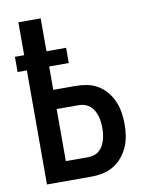

<svg xmlns="http://www.w3.org/2000/svg" viewBox="-83 -796 666 857"><g transform="rotate(-10 250.0 -367.5)"><path d="M60 0V-517H18V-586H60V-735H161V-586H250V-517H161V-411H262Q288 -411 314 -406Q340 -401 362.5 -387.5Q385 -374 402 -353.5Q419 -333 429.5 -308.5Q440 -284 444 -258Q448 -232 448 -206Q448 -179 444 -153Q440 -127 429.5 -103Q419 -79 402 -58.5Q385 -38 362.5 -24.5Q340 -11 314 -5.5Q288 0 262 0ZM262 -88Q276 -88 289 -92Q302 -96 312.5 -105Q323 -114 329.5 -126Q336 -138 340 -151.5Q344 -165 345.5 -178.5Q347 -192 347 -206Q347 -219 345.5 -233Q344 -247 340 -260Q336 -273 329.5 -285Q323 -297 312.5 -306Q302 -315 289 -319.5Q276 -324 262 -324H161V-88Z"/></g></svg>

Font: Zed Mono Semibold
Style: Regular
Weight: 600
Monospace: yes
Designer: Belleve Invis
Foundry: Belleve Invis
Version: Version 1.0.0; ttfautohint (v1.8.4)